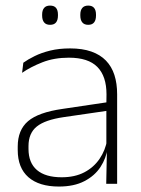

<svg xmlns="http://www.w3.org/2000/svg" viewBox="-20 -674 518 704"><path d="M369.5 0 372 -125 370 -131.5V-290L370.5 -328Q370.5 -394.5 337 -428.5Q303.5 -462.5 232.5 -462.5Q178.5 -462.5 135.2 -445.5Q92 -428.5 61 -407L65.5 -444Q82 -456 106.8 -468.2Q131.5 -480.5 164 -488.5Q196.5 -496.5 237 -496.5Q282 -496.5 314.8 -485Q347.5 -473.5 368.5 -451.8Q389.5 -430 399.5 -399Q409.5 -368 409.5 -328.5V0ZM196 10Q123.5 10 84.2 -24.2Q45 -58.5 45 -124V-136.5Q45 -197.5 83 -229.8Q121 -262 208 -274.5L379.5 -300L381.5 -269L213.5 -244.5Q145 -234.5 114.8 -210Q84.5 -185.5 84.5 -138.5V-128Q84.5 -77 115.5 -50.5Q146.5 -24 206 -24Q254.5 -24 289.2 -42.2Q324 -60.5 345.2 -91.8Q366.5 -123 373 -162L383.5 -131H374.5Q369.5 -94 348.5 -61.8Q327.5 -29.5 289.5 -9.8Q251.5 10 196 10ZM163.5 -583Q149 -583 141.8 -591.8Q134.5 -600.5 134.5 -617V-620.5Q134.5 -636.5 141.8 -645Q149 -653.5 163.5 -653.5Q178.5 -653.5 185.5 -645Q192.5 -636.5 192.5 -620.5V-617Q192.5 -600.5 185.5 -591.8Q178.5 -583 163.5 -583ZM303.5 -583Q289 -583 281.8 -591.8Q274.5 -600.5 274.5 -617V-620.5Q274.5 -636.5 281.8 -645Q289 -653.5 303.5 -653.5Q318 -653.5 325 -645Q332 -636.5 332 -620.5V-617Q332 -600.5 325 -591.8Q318 -583 303.5 -583Z"/></svg>

Font: Anek Bangla Medium ExtraLight
Style: Regular
Weight: 250
Version: Version 1.003